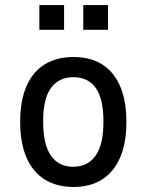

<svg xmlns="http://www.w3.org/2000/svg" viewBox="-20 -732 582 761"><path d="M271 9Q205 9 157.5 -20.5Q110 -50 85 -107.5Q60 -165 60 -249Q60 -333 85 -390.5Q110 -448 157.5 -477Q205 -506 271 -506Q338 -506 384.5 -477Q431 -448 456 -390.5Q481 -333 481 -249Q481 -165 456 -107.5Q431 -50 384.5 -20.5Q338 9 271 9ZM270 -71Q328 -71 359 -115Q390 -159 390 -250Q390 -341 359.5 -383.5Q329 -426 271 -426Q213 -426 182 -383.5Q151 -341 151 -250Q151 -159 182 -115Q213 -71 270 -71ZM310 -614V-712H408V-614ZM136 -614V-712H234V-614Z"/></svg>

Font: Nunito Sans 7pt Condensed Medium
Style: Regular
Weight: 500
Width: 3
Designer: Vernon Adams
Foundry: Vernon Adams
Version: Version 3.101;gftools[0.9.27]